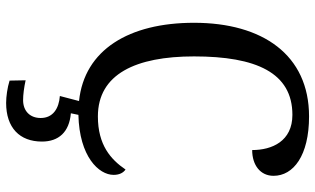

<svg xmlns="http://www.w3.org/2000/svg" viewBox="-216 -548 1004 611"><g transform="rotate(90 285.5 -242.0)"><path d="M307 240C386 240 430 197 430 126C430 73 400 39 340 34L345 10C478 7 536 -55 536 -102C536 -121 529 -133 519 -140C487 -93 441 -52 350 -52C215 -52 159 -173 159 -358C159 -556 211 -671 345 -671C429 -671 457 -606 457 -543C505 -543 539 -569 539 -611C539 -674 475 -724 350 -724C154 -724 52 -576 52 -358C52 -151 138 -9 301 8L285 69C325 72 355 91 355 130C355 164 333 186 298 186C281 186 258 183 235 178L236 229C258 236 287 240 307 240Z"/></g></svg>

Font: Noto Serif Georgian SemiCondensed
Style: Regular
Weight: 400
Width: 4
Designer: Monotype Design Team, Akaki Razmadze
Foundry: Google LLC
Version: Version 2.003